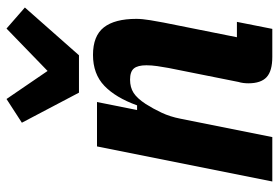

<svg xmlns="http://www.w3.org/2000/svg" viewBox="-150 -686 836 575"><g transform="rotate(-90 267.5 -398.0)"><path d="M12 0 117 -525H250L226 -405H240Q263 -469 298.5 -503Q334 -537 391 -537Q448 -537 473.5 -504.5Q499 -472 499 -407Q499 -390 495 -365.5Q491 -341 488 -326L444 -106H490L469 0H385Q343 0 324.5 -17Q306 -34 306 -72Q306 -79 307 -87Q308 -95 310 -101L352 -311Q355 -327 357.5 -344.5Q360 -362 360 -377Q360 -403 350.5 -414.5Q341 -426 317 -426Q294 -426 277.5 -415.5Q261 -405 244 -379Q230 -357 218 -331.5Q206 -306 200 -275L145 0ZM278 -579 188 -750 259 -796 343 -673 470 -796 533 -741 390 -579Z"/></g></svg>

Font: IBM Plex Sans Cond
Style: Bold Italic
Weight: 700
Width: 3
Italic angle: -11°
Designer: Mike Abbink, Paul van der Laan, Pieter van Rosmalen
Foundry: Bold Monday
Version: Version 1.3